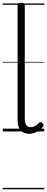

<svg xmlns="http://www.w3.org/2000/svg" viewBox="-20 -955 342 1395"><path d="M192 17Q152 17 130 -8Q108 -33 108 -82V-916Q108 -926 114 -930.5Q120 -935 133 -935Q147 -935 153.5 -930.5Q160 -926 160 -916V-94Q160 -63 170 -47Q180 -31 202 -31Q213 -31 223 -34Q233 -37 243 -44.5Q253 -52 263 -62Q269 -68 275.5 -68Q282 -68 289 -60Q294 -55 295.5 -48.5Q297 -42 293 -35Q282 -19 265.5 -7.5Q249 4 230 10.5Q211 17 192 17ZM0 410H302V420H0ZM0 -20H302V0H0ZM0 -505H302V-500H0ZM0 -930H302V-920H0Z"/></svg>

Font: Playwrite DE Grund Guides
Style: Regular
Weight: 400
Designer: Veronika Burian, José Scaglione
Foundry: TypeTogether
Version: Version 1.003